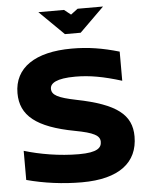

<svg xmlns="http://www.w3.org/2000/svg" viewBox="-59 -928 763 985"><g transform="rotate(-5 322.5 -435.5)"><path d="M574 -492V-642C488 -667 415 -679 330 -679C141 -679 33 -606 33 -475C33 -360 113 -294 310 -257C406 -239 437 -222 437 -190C437 -160 417 -136 320 -136C220 -136 118 -154 39 -178V-28C128 -4 226 9 323 9C515 9 612 -68 612 -202C612 -314 536 -374 331 -415C238 -434 206 -450 206 -483C206 -511 238 -534 336 -534C410 -534 480 -521 574 -492ZM176 -880 302 -756H383L509 -880H378L342 -853L308 -880Z"/></g></svg>

Font: LT Wave Alt Black
Style: Regular
Weight: 900
Designer: Daniel Lyons
Version: Version 2.5 (Glyphs App)